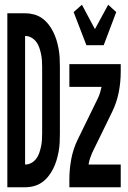

<svg xmlns="http://www.w3.org/2000/svg" viewBox="-20 -791 540 811"><path d="M11 0V-735H86Q105 -735 123.5 -730Q142 -725 157 -714.5Q172 -704 184 -689Q196 -674 204.5 -657Q213 -640 218.5 -622Q224 -604 227.5 -585Q231 -566 232 -547Q233 -528 233 -509V-226Q233 -207 232 -188Q231 -169 227.5 -150Q224 -131 218.5 -113Q213 -95 204.5 -78Q196 -61 184 -46Q172 -31 157 -20.5Q142 -10 123.5 -5Q105 0 86 0ZM86 -96Q100 -96 112 -102.5Q124 -109 132.5 -120Q141 -131 145.5 -144Q150 -157 153 -170.5Q156 -184 157 -198Q158 -212 158 -226V-509Q158 -523 157 -537Q156 -551 153 -564.5Q150 -578 145.5 -591Q141 -604 132.5 -615Q124 -626 112 -632.5Q100 -639 86 -639ZM345 -600 291 -740 326 -771 381 -668 437 -771 471 -740 418 -600ZM273 0V-33Q273 -76 281 -119Q289 -162 308 -201L393 -375Q399 -387 402.5 -399Q406 -411 409 -424H273V-520H490V-488Q490 -444 481.5 -401Q473 -358 454 -319L369 -145Q364 -133 360 -121Q356 -109 354 -96H490V0Z"/></svg>

Font: Iosevka Term Curly
Style: Bold
Weight: 700
Designer: Belleve Invis
Foundry: Belleve Invis
Version: Version 32.3.0